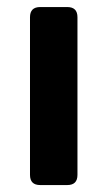

<svg xmlns="http://www.w3.org/2000/svg" viewBox="-20 -533 310 553"><path d="M95.7 0Q66.4 0 66.4 -29.3V-483.4Q66.4 -512.7 95.7 -512.7H173.8Q203.1 -512.7 203.1 -483.4V-29.3Q203.1 0 173.8 0Z"/></svg>

Font: Istok Web
Style: Bold
Weight: 700
Designer: Andrey V. Panov
Foundry: Andrey V. Panov
Version: Version 1.0.2g